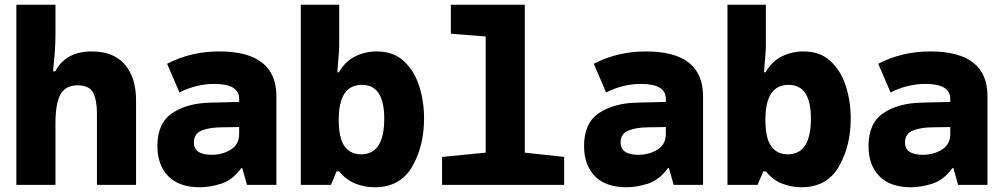

<svg xmlns="http://www.w3.org/2000/svg" viewBox="-20 -780 4240 810"><path d="M214 0V-259Q214 -345 235.5 -382.5Q257 -420 307 -420Q357 -420 373 -388.5Q389 -357 389 -301V0H554V-357Q554 -453 506.5 -508Q459 -563 367 -563Q258 -563 213 -479H204Q208 -519 211 -557.5Q214 -596 214 -635V-760H49V0Z M798 -179Q798 -216 831.5 -229.5Q865 -243 920 -243L989 -244V-215Q989 -171 954 -149Q919 -127 873 -127Q798 -127 798 -179ZM998 -71H1002L1022 0H1146V-374Q1146 -563 905 -563Q785 -563 685 -511L737 -390Q809 -426 884 -426Q989 -426 989 -363V-350L868 -347Q770 -345 707 -303Q644 -261 644 -164Q644 -84 689.5 -37Q735 10 824 10Q865 10 913 -5Q961 -20 998 -71Z M1769 -281Q1769 -352 1748.5 -416.5Q1728 -481 1684 -522Q1640 -563 1570 -563Q1520 -563 1477.5 -541.5Q1435 -520 1410 -475H1403Q1406 -516 1408.5 -543.5Q1411 -571 1411 -591V-760H1249V0H1376L1400 -57H1411Q1440 -21 1479 -5.5Q1518 10 1561 10Q1668 10 1718.5 -76.5Q1769 -163 1769 -281ZM1409 -275Q1409 -422 1507 -422Q1601 -422 1601 -280Q1601 -129 1504 -129Q1458 -129 1433.5 -163Q1409 -197 1409 -275Z M2360 0V-118L2194 -136V-760H1882V-638L2029 -626V-136L1845 -118V0Z M2598 -179Q2598 -216 2631.5 -229.5Q2665 -243 2720 -243L2789 -244V-215Q2789 -171 2754 -149Q2719 -127 2673 -127Q2598 -127 2598 -179ZM2798 -71H2802L2822 0H2946V-374Q2946 -563 2705 -563Q2585 -563 2485 -511L2537 -390Q2609 -426 2684 -426Q2789 -426 2789 -363V-350L2668 -347Q2570 -345 2507 -303Q2444 -261 2444 -164Q2444 -84 2489.5 -37Q2535 10 2624 10Q2665 10 2713 -5Q2761 -20 2798 -71Z M3569 -281Q3569 -352 3548.5 -416.5Q3528 -481 3484 -522Q3440 -563 3370 -563Q3320 -563 3277.5 -541.5Q3235 -520 3210 -475H3203Q3206 -516 3208.5 -543.5Q3211 -571 3211 -591V-760H3049V0H3176L3200 -57H3211Q3240 -21 3279 -5.5Q3318 10 3361 10Q3468 10 3518.5 -76.5Q3569 -163 3569 -281ZM3209 -275Q3209 -422 3307 -422Q3401 -422 3401 -280Q3401 -129 3304 -129Q3258 -129 3233.5 -163Q3209 -197 3209 -275Z M3798 -179Q3798 -216 3831.5 -229.5Q3865 -243 3920 -243L3989 -244V-215Q3989 -171 3954 -149Q3919 -127 3873 -127Q3798 -127 3798 -179ZM3998 -71H4002L4022 0H4146V-374Q4146 -563 3905 -563Q3785 -563 3685 -511L3737 -390Q3809 -426 3884 -426Q3989 -426 3989 -363V-350L3868 -347Q3770 -345 3707 -303Q3644 -261 3644 -164Q3644 -84 3689.5 -37Q3735 10 3824 10Q3865 10 3913 -5Q3961 -20 3998 -71Z"/></svg>

Font: Noto Sans Mono UI ExtraBold
Style: Regular
Weight: 800
Designer: Monotype Design team
Foundry: Monotype Imaging Inc.
Version: 1.000